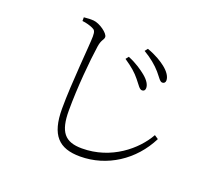

<svg xmlns="http://www.w3.org/2000/svg" viewBox="-128 -908 1256 1122"><g transform="rotate(20 500.0 -347.5)"><path d="M626 -499C650 -470 662 -447 678 -447C688 -447 696 -452 697 -465C699 -487 683 -513 652 -538C628 -557 593 -583 539 -605L525 -587C575 -553 601 -530 626 -499ZM723 -581C748 -552 759 -530 774 -530C786 -530 793 -538 793 -550C793 -573 776 -600 744 -625C721 -643 684 -667 628 -687L614 -669C660 -642 697 -611 723 -581ZM213 -709C236 -707 263 -699 278 -692C295 -685 301 -677 301 -645C301 -595 276 -347 276 -187C276 -22 338 40 470 40C636 40 786 -57 863 -211L839 -227C781 -123 646 -8 464 -8C357 -8 317 -58 317 -190C317 -334 333 -506 347 -600C354 -645 370 -648 370 -666C370 -689 312 -731 273 -734C258 -735 240 -735 213 -732Z"/></g></svg>

Font: Noto Serif CJK HK ExtraLight
Style: Regular
Weight: 200
Designer: Ryoko NISHIZUKA 西塚涼子 (kana & ideographs); Frank Grießhammer (Latin, Greek & Cyrillic); Wenlong ZHANG 张文龙 (bopomofo); San
Foundry: Adobe
Version: Version 2.001;hotconv 1.1.0;makeotfexe 2.6.0